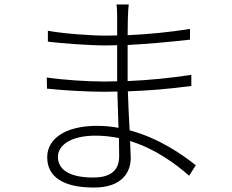

<svg xmlns="http://www.w3.org/2000/svg" viewBox="-20 -805 1040 862"><path d="M514 -185 515 -103C515 -27 459 -8 398 -8C282 -8 240 -50 240 -101C240 -153 298 -196 409 -196C445 -196 480 -192 514 -185ZM190 -457 191 -407C266 -399 374 -393 448 -393L507 -394L512 -231C481 -237 449 -240 415 -240C276 -240 192 -184 192 -99C192 -8 268 37 402 37C532 37 567 -36 567 -96L564 -172C676 -137 767 -71 829 -16L859 -63C804 -107 697 -184 562 -220C559 -273 556 -334 554 -395C647 -398 741 -406 839 -419V-469C743 -454 645 -445 553 -441V-474V-603C648 -608 745 -617 833 -627V-675C744 -661 647 -651 553 -647L554 -720C555 -752 556 -769 558 -785H503C505 -775 506 -746 506 -730V-646L455 -645C386 -645 256 -655 195 -667V-618C257 -610 384 -601 456 -601L506 -602V-474V-440L448 -439C374 -439 265 -446 190 -457Z"/></svg>

Font: Noto Sans SC Light
Style: Regular
Weight: 300
Designer: Ryoko NISHIZUKA 西塚涼子 (kana, bopomofo & ideographs); Paul D. Hunt (Latin, Greek & Cyrillic); Sandoll Communications 산돌커뮤니
Foundry: Adobe
Version: Version 2.004;hotconv 1.0.118;makeotfexe 2.5.65603